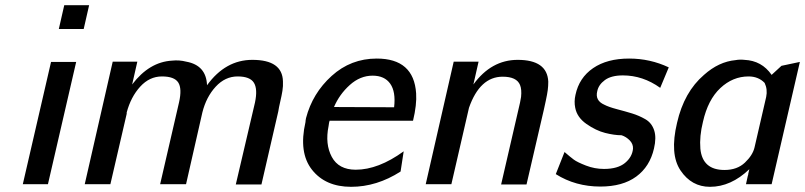

<svg xmlns="http://www.w3.org/2000/svg" viewBox="-20 -711 3107 741"><path d="M68 0 177 -472H274L165 0ZM207 -599 228 -691H324L303 -599Z M307 0 415 -473H510L490 -385Q556 -472 644 -477Q672 -480 699 -473Q776 -459 779 -382Q850 -480 954 -480Q1070 -480 1072 -397Q1073 -379 1070 -360.5Q1067 -342 1061.5 -318.5Q1056 -295 1054 -281L989 1H890L964 -315Q975 -367 960 -391.5Q945 -416 897 -416Q849 -416 812.5 -376.5Q776 -337 761 -277L698 0H598L671 -316Q683 -369 668 -392.5Q653 -416 605 -416Q557 -416 521 -376.5Q485 -337 469 -277V-272L406 0Z M1159 -240Q1159 -245 1161 -255Q1186 -351 1260 -418Q1334 -485 1434 -485Q1577 -485 1586 -351Q1589 -307 1574 -245H1252Q1250 -240 1248 -224Q1234 -155 1260.5 -105.5Q1287 -56 1353 -56Q1440 -56 1538 -127L1526 -49Q1434 10 1335 10Q1236 10 1184 -56Q1132 -122 1159 -240ZM1269 -298 1501 -297Q1508 -357 1486 -388Q1464 -419 1418 -419Q1370 -419 1330 -383Q1290 -347 1269 -298Z M1623 0 1731 -473H1827L1807 -385Q1876 -480 1978 -480Q2092 -480 2096 -396Q2096 -379 2094 -363.5Q2092 -348 2086.5 -322.5Q2081 -297 2079 -288Q2052 -174 2012 1H1914L1987 -315Q1989 -323 1991 -337Q1994 -366 1987 -383Q1974 -415 1920 -415Q1832 -415 1790 -295L1722 0Z M2125 -39 2159 -125H2158Q2181 -105 2194.5 -95Q2208 -85 2241.5 -72Q2275 -59 2311 -59Q2364 -59 2392 -82Q2420 -105 2423 -137Q2424 -155 2410.5 -169Q2397 -183 2379 -189Q2351 -189 2315.5 -198Q2280 -207 2243.5 -232.5Q2207 -258 2200 -295Q2195 -319 2201 -345Q2215 -411 2269 -448Q2323 -485 2408 -485Q2489 -485 2561 -451L2528 -372Q2461 -420 2384 -420Q2339 -420 2314.5 -402Q2290 -384 2285 -359Q2276 -323 2312 -307Q2329 -298 2361.5 -289.5Q2394 -281 2420 -273Q2446 -265 2470.5 -251Q2495 -237 2504.5 -208.5Q2514 -180 2504 -138Q2488 -68 2435.5 -29.5Q2383 9 2297 9Q2201 9 2125 -39Z M2593 -237Q2620 -356 2697 -422Q2754 -473 2819 -479Q2835 -482 2853 -480Q2920 -477 2958 -422L2996 -457L3067 -472L2958 0H2859L2866 -32Q2868 -36 2868 -41L2872 -58Q2801 10 2720 10Q2649 10 2606.5 -53Q2564 -116 2593 -237ZM2693 -241Q2679 -185 2683 -137Q2691 -55 2776 -55Q2825 -55 2855 -83.5Q2885 -112 2892 -142L2937 -337Q2943 -366 2931 -391Q2907 -416 2869 -416Q2808 -416 2760 -371Q2712 -326 2693 -241Z"/></svg>

Font: Coval
Style: Italic
Weight: 400
Foundry: Context Ltd
Version: Version 001.000